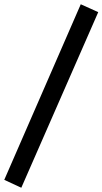

<svg xmlns="http://www.w3.org/2000/svg" viewBox="-59 -715 481 901"><path d="M41 166 -39 129 320 -695 402 -658Z"/></svg>

Font: Faustina Light
Style: Bold
Weight: 700
Version: Version 1.200